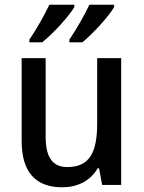

<svg xmlns="http://www.w3.org/2000/svg" viewBox="-20 -786 611 816"><path d="M465 -756V-766H360C342 -727 304 -660 275 -618V-606H330C374 -642 444 -718 465 -756ZM296 -756V-766H190C171 -726 135 -661 105 -618V-606H159C207 -644 274 -718 296 -756ZM495 -539H393V-263C393 -141 363 -76 266 -76C203 -76 174 -118 174 -205V-539H72V-187C72 -56 130 10 245 10C307 10 364 -16 395 -71H401L414 0H495Z"/></svg>

Font: Noto Sans Arabic UI SmCn Md
Style: Regular
Weight: 500
Width: 4
Designer: Monotype Design Team, Nadine Chahine and Nizar Qandah
Foundry: Monotype Imaging Inc.
Version: Version 2.010